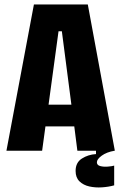

<svg xmlns="http://www.w3.org/2000/svg" viewBox="-20 -680 547 866"><path d="M9 0 133 -660H376L498 0H329L315 -110H185L170 0ZM244 -539 199 -208H302L259 -539ZM495 156Q470 163 440 165Q410 167 383 161Q356 155 338.5 138Q321 121 321 91Q321 53 349.5 35Q378 17 413 15V-6H496V0Q461 6 439 22Q417 38 417 52Q417 65 432 69Q447 73 466 71.5Q485 70 495 67Z"/></svg>

Font: Bricolage Grotesque 12pt Condensed ExtraBold
Style: Regular
Weight: 800
Width: 3
Designer: Mathieu Triay
Foundry: Atelier Triay
Version: Version 1.001; ttfautohint (v1.8.4.7-5d5b);gftools[0.9.33.de